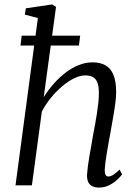

<svg xmlns="http://www.w3.org/2000/svg" viewBox="-20 -837 621 867"><path d="M426.5 10Q409.5 10 397.2 4.2Q385 -1.5 378.8 -14.2Q372.5 -27 373 -48Q374 -63 376.5 -84Q379 -105 383.2 -129Q387.5 -153 392 -177.8Q396.5 -202.5 400 -225.5Q404.5 -248.5 409 -273.2Q413.5 -298 417.5 -323.2Q421.5 -348.5 424 -372.2Q426.5 -396 426.5 -416.5Q426.5 -447 419.8 -464.2Q413 -481.5 399.5 -489Q386 -496.5 365 -496.5Q342 -496.5 315.2 -483.5Q288.5 -470.5 261.5 -448Q234.5 -425.5 210.5 -396Q186.5 -366.5 169 -333.5L124 0H50L151 -755.5L92 -771L97 -799.5L215.5 -817L233 -806L177.5 -398.5Q197.5 -430.5 222.8 -459Q248 -487.5 276.5 -509.2Q305 -531 335.8 -543.2Q366.5 -555.5 398 -555.5Q431.5 -555.5 455.5 -542.5Q479.5 -529.5 492 -499.8Q504.5 -470 504.5 -421Q504.5 -399.5 500.5 -369Q496.5 -338.5 490.5 -305.2Q484.5 -272 479.5 -242Q475.5 -221.5 471.5 -198.8Q467.5 -176 463.5 -153.2Q459.5 -130.5 456.8 -110Q454 -89.5 453 -73.5Q452.5 -57 456.2 -48.5Q460 -40 468.5 -40Q479.5 -40 491.2 -47.5Q503 -55 520 -71L531.5 -50Q526 -41.5 511.2 -27.2Q496.5 -13 474.8 -1.5Q453 10 426.5 10ZM78 -676H342L336.5 -631.5H72.5Z"/></svg>

Font: Merriweather 48pt Light
Style: Italic
Weight: 300
Italic angle: -7.8°
Version: Version 2.101